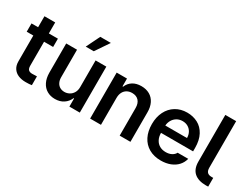

<svg xmlns="http://www.w3.org/2000/svg" viewBox="-59 -1332 2512 1918"><g transform="rotate(30 1197.0 -373.5)"><path d="M324.2 -434.6H219.7V-159.2Q219.7 -124 234.6 -110.8Q249.5 -97.7 276.4 -97.7Q299.8 -97.7 331.1 -99.6V2Q306.6 6.8 260.7 6.8Q212.4 6.8 175 -9Q137.7 -24.9 116.5 -57.6Q95.2 -90.3 95.7 -138.7V-434.6H19.5V-530.3H95.7V-657.2H219.7V-530.3H324.2Z M758.8 -530.3H882.8V0H762.7V-93.8H756.8Q737.8 -47.9 696.5 -20.5Q655.3 6.8 597.7 6.8Q545.4 6.8 505.4 -16.6Q465.3 -40 442.9 -85Q420.4 -129.9 419.9 -192.4V-530.3H544.9V-211.9Q544.9 -178.7 557.4 -153.6Q569.8 -128.4 592.5 -115Q615.2 -101.6 645.5 -101.6Q673.8 -101.6 700 -115.5Q726.1 -129.4 742.4 -156.7Q758.8 -184.1 758.8 -222.7ZM681.6 -757.8H803.7L697.3 -600.6H604.5Z M1127 0H1002V-530.3H1121.1V-440.4H1127.9Q1146.5 -486.3 1186.8 -511.7Q1227.1 -537.1 1285.2 -537.1Q1340.3 -537.1 1381.6 -513.7Q1422.9 -490.2 1445.1 -445.3Q1467.3 -400.4 1466.8 -337.9V0H1342.8V-318.4Q1342.8 -372.1 1315.4 -401.9Q1288.1 -431.6 1239.3 -431.6Q1206.1 -431.6 1180.7 -417.2Q1155.3 -402.8 1141.1 -375.7Q1127 -348.6 1127 -310.5Z M1563.5 -261.7Q1563.5 -343.3 1594.7 -405.5Q1626 -467.8 1682.9 -502.4Q1739.7 -537.1 1814.5 -537.1Q1881.8 -537.1 1936.8 -508.3Q1991.7 -479.5 2024.2 -419.2Q2056.6 -358.9 2056.6 -269.5V-230.5H1686.5Q1687 -186 1704.1 -153.6Q1721.2 -121.1 1751.5 -104Q1781.7 -86.9 1822.3 -86.9Q1861.8 -86.9 1889.6 -102.1Q1917.5 -117.2 1929.7 -141.6H2051.8Q2040.5 -95.7 2009.3 -61.3Q1978 -26.9 1929.9 -8.1Q1881.8 10.7 1821.3 10.7Q1742.2 10.7 1683.8 -22.7Q1625.5 -56.2 1594.5 -117.7Q1563.5 -179.2 1563.5 -261.7ZM1937.5 -315.4Q1937 -351.6 1921.9 -379.9Q1906.7 -408.2 1879.4 -424.3Q1852.1 -440.4 1816.4 -440.4Q1779.8 -440.4 1751.2 -423.6Q1722.7 -406.7 1706.1 -378.2Q1689.5 -349.6 1687 -315.4Z M2345.7 -101.6H2363.3V-1Q2354.5 0 2337.9 0Q2248.5 0 2200.9 -42Q2153.3 -84 2153.3 -168.9V-707H2278.3V-169.9Q2278.3 -135.3 2294.2 -118.4Q2310.1 -101.6 2345.7 -101.6Z"/></g></svg>

Font: Pretendard GOV SemiBold
Style: Regular
Weight: 600
Designer: Base glyphs from Inter by Rasmus Andersson; Hangeul glyphs from Noto Sans CJK(Source Han Sans) by Jang Soo-young and Kan
Foundry: Kil Hyung-jin
Version: Version 1.309